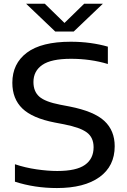

<svg xmlns="http://www.w3.org/2000/svg" viewBox="-20 -966 659 996"><path d="M275.5 9.5Q159.5 9.5 57.5 -23.5V-114Q111 -96 169.8 -87.5Q228.5 -79 277 -79Q376 -79 420.8 -110.8Q465.5 -142.5 465.5 -202Q465.5 -252.5 431 -278.5Q396.5 -304.5 313 -321L263.5 -330.5Q148 -353 96 -403.2Q44 -453.5 44 -536.5Q44 -636 119.5 -692.8Q195 -749.5 347 -749.5Q400 -749.5 449 -742.8Q498 -736 539.5 -724V-634Q450 -661 348 -661Q245.5 -661 199.5 -629.2Q153.5 -597.5 153.5 -540.5Q153.5 -491.5 183.8 -464.8Q214 -438 291.5 -423L341 -413.5Q468 -388.5 521.5 -338.5Q575 -288.5 575 -207.5Q575 -104 496 -47.2Q417 9.5 275.5 9.5ZM266.5 -802.5 115.5 -946.5H212.5L314.5 -847L416.5 -946.5H513.5L362.5 -802.5Z"/></svg>

Font: Encode Sans Expanded Medium
Style: Regular
Weight: 500
Width: 7
Designer: Multiple Designers
Foundry: Impallari Type
Version: Version 3.000; ttfautohint (v1.8.3) -l 8 -r 50 -G 200 -x 14 